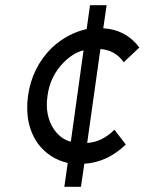

<svg xmlns="http://www.w3.org/2000/svg" viewBox="-20 -720 557 740"><path d="M378 -611 391 -700H327L314 -608Q278 -600 244 -582Q210 -564 180 -536Q103 -460 88 -350Q73 -240 128 -164Q150 -136 178 -118Q206 -100 241 -92L228 0H292L305 -89Q393 -94 465 -163L421 -220Q398 -197 372 -184Q346 -171 316 -169L367 -531Q424 -527 457 -480L517 -537Q465 -606 378 -611ZM302 -526 253 -174Q233 -179 217 -191Q201 -203 189 -220Q152 -274 163 -350Q168 -389 184 -421.5Q200 -454 226 -480Q243 -497 262 -509Q281 -521 302 -526Z"/></svg>

Font: Unageo
Style: Regular-Italic
Weight: 400
Designer: Richard Sepsi
Foundry: Richard Sepsi
Version: Version 2.000